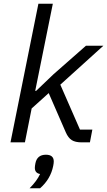

<svg xmlns="http://www.w3.org/2000/svg" viewBox="-20 -760 572 1025"><path d="M225 66Q267 66 267 102Q267 111 264 126Q250 196 194 245H138Q177 206 194 169Q166 164 166 136Q166 127 169 112Q178 66 225 66ZM36 0 185 -740H262L168 -275H173L265 -363L439 -516H532L302 -308L407 -68H473L460 0H416Q382 0 363 -12Q344 -24 331 -54L240 -263L149 -181L113 0Z"/></svg>

Font: Aneliza
Style: Italic
Weight: 400
Italic angle: -11.31°
Designer: Mike Abbink, Paul van der Laan, Pieter van Rosmalen
Foundry: Bold Monday
Version: Version 3.0